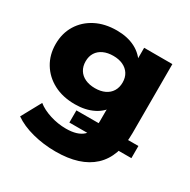

<svg xmlns="http://www.w3.org/2000/svg" viewBox="-167 -706 1053 1066"><g transform="rotate(30 359.0 -173.5)"><path d="M324 203Q247 203 176 184.5Q105 166 57 132L126 6Q158 32 208.5 48Q259 64 311 64Q384 64 419 31.5Q454 -1 454 -67V-131L464 -290L463 -443V-542H644V-99Q644 52 562.5 127.5Q481 203 324 203ZM311 25V-53L708 -54V24ZM286 -78Q208 -78 150 -108.5Q92 -139 59.5 -192.5Q27 -246 27 -315Q27 -384 59.5 -437Q92 -490 150 -520Q208 -550 285 -550Q353 -550 403.5 -524Q454 -498 482.5 -446Q511 -394 511 -313Q511 -233 483 -181Q455 -129 404 -103.5Q353 -78 286 -78ZM338 -211Q374 -211 400.5 -223.5Q427 -236 441.5 -259.5Q456 -283 456 -315Q456 -347 441.5 -370Q427 -393 400.5 -405.5Q374 -418 338 -418Q302 -418 275 -405.5Q248 -393 233.5 -370Q219 -347 219 -315Q219 -283 233.5 -259.5Q248 -236 275 -223.5Q302 -211 338 -211Z"/></g></svg>

Font: Montserrat Thin ExtraBold
Style: Regular
Weight: 800
Version: Version 9.000